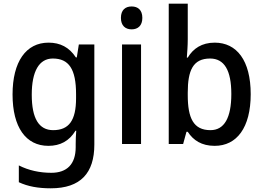

<svg xmlns="http://www.w3.org/2000/svg" viewBox="-20 -780 1425 1040"><path d="M243 -549C121 -549 48 -446 48 -268C48 -91 120 10 242 10C306 10 355 -16 389 -72H393C391 -52 390 -19 390 0V17C390 110 342 156 258 156C195 156 135 143 82 116V207C131 230 187 240 255 240C417 240 491 157 491 3V-539H407L396 -469H391C355 -524 306 -549 243 -549ZM266 -463C353 -463 392 -406 392 -270V-248C392 -127 353 -75 268 -75C191 -75 152 -138 152 -267C152 -394 192 -463 266 -463Z M693 -745C659 -745 635 -726 635 -683C635 -641 659 -621 693 -621C727 -621 751 -641 751 -683C751 -726 727 -745 693 -745ZM744 -539H641V0H744Z M997 -568V-760H894V0H972L990 -66H997C1027 -20 1072 10 1143 10C1262 10 1338 -88 1338 -270C1338 -453 1262 -549 1143 -549C1073 -549 1026 -517 997 -468H992C994 -495 997 -532 997 -568ZM1118 -463C1195 -463 1233 -399 1233 -271C1233 -142 1195 -75 1120 -75C1028 -75 997 -140 997 -265V-278C997 -398 1025 -463 1118 -463Z"/></svg>

Font: Noto Sans Myanmar SemiCondensed Medium
Style: Regular
Weight: 500
Width: 4
Designer: Monotype Design Team
Foundry: Monotype Imaging Inc.
Version: Version 2.107